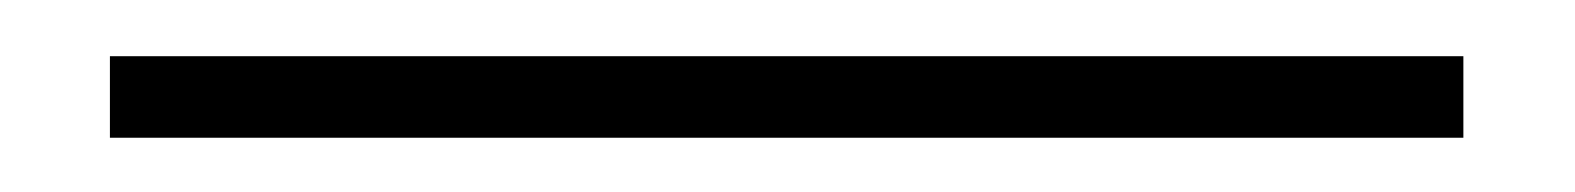

<svg xmlns="http://www.w3.org/2000/svg" viewBox="-20 97 566 69"><path d="M19.5 146.5V117.2H505.9V146.5Z"/></svg>

Font: Reddit Sans ExtraLight
Style: Regular
Weight: 250
Designer: Stephen Hutchings
Foundry: Reddit
Version: Version 1.014